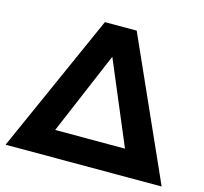

<svg xmlns="http://www.w3.org/2000/svg" viewBox="-103 -751 913 858"><g transform="rotate(15 354.0 -322.0)"><path d="M715 0H-7L280 -644H427ZM190 -121H513L352 -503Z"/></g></svg>

Font: Montserrat Ace
Style: Bold
Weight: 700
Designer: Julieta Ulanovsky
Foundry: Julieta Ulanovsky
Version: Version 1